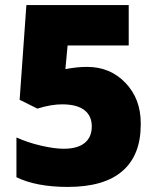

<svg xmlns="http://www.w3.org/2000/svg" viewBox="-20 -734 626 764"><path d="M240.2 -459Q287.1 -467.8 324.2 -467.8Q325.7 -467.8 327.1 -467.8Q418.5 -467.8 479.2 -404.3Q540 -340.8 540 -244.1Q540 -240.7 540 -237.8Q540 -116.7 467.3 -53.5Q394.5 9.8 250 9.8Q124.5 9.8 45.4 -28.8V-187Q89.4 -167 142.8 -154.5Q196.3 -142.1 233.9 -142.1Q288.1 -142.1 316.7 -165Q345.2 -188 345.2 -230.7Q345.2 -273.4 315.4 -296.1Q285.6 -318.8 227.1 -318.8Q182.6 -318.8 128.9 -301.8L58.1 -336.9L85 -713.9H492.2V-553.2H249Z"/></svg>

Font: Open Sans Hebrew Extra Bold
Style: Regular
Weight: 800
Foundry: Ascender Corporation, Yanek Iontef
Version: Version 2.001;PS 002.001;hotconv 1.0.70;makeotf.lib2.5.58329